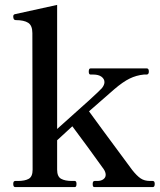

<svg xmlns="http://www.w3.org/2000/svg" viewBox="-20 -763 653 783"><path d="M603 -25Q611 -25 611 -13Q611 0 603 0H366Q361 0 359.5 -3Q358 -6 358 -13Q358 -25 366 -25H377Q392 -25 401.5 -32Q411 -39 411 -50Q411 -61 403 -73Q338 -164 275 -248L213 -191V-71Q213 -43 229 -34Q245 -25 273 -25H285Q292 -25 292 -13Q292 0 285 0H42Q34 0 34 -13Q34 -25 42 -25H53Q82 -25 97.5 -34Q113 -43 113 -71L112 -628Q112 -659 95 -670Q78 -681 44 -681Q34 -681 34 -696Q34 -703 40 -705L213 -743V-237Q381 -386 396 -404Q406 -417 406 -428Q406 -441 394 -450Q382 -459 360 -459H349Q342 -459 342 -471Q342 -484 349 -484H579Q587 -484 587 -471Q587 -460 579 -459H567Q536 -456 508.5 -442.5Q481 -429 446 -399L343 -309L400 -231L519 -70Q538 -46 553.5 -35.5Q569 -25 592 -25Z"/></svg>

Font: Shippori Mincho SemiBold
Style: Regular
Weight: 600
Designer: FONTDASU
Foundry: FONTDASU / Google Inc. / but / Adobe
Version: Version 3.110; ttfautohint (v1.8.3)